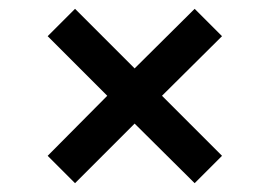

<svg xmlns="http://www.w3.org/2000/svg" viewBox="-20 -523 610 435"><path d="M88 -441 150 -503 285 -368 421 -503 483 -441 347 -306 483 -170 421 -108 285 -243 150 -108 88 -170 223 -306Z"/></svg>

Font: Haskoy Medium
Style: Regular
Weight: 500
Designer: Ertekin Erdin
Foundry: Ertekin Erdin
Version: Version 1.500; ttfautohint (v1.8.3)